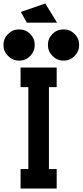

<svg xmlns="http://www.w3.org/2000/svg" viewBox="-79 -1091 478 1111"><path d="M40 0V-112.8H85V-586.9H40V-700.2H249V-586.9H204.1V-112.8H249V0ZM-59.1 -831.1Q-59.1 -867.7 -32.5 -894.3Q-5.9 -920.9 32.2 -920.9Q69.8 -920.9 95.9 -894.5Q122.1 -868.2 122.1 -831.1Q122.1 -793.9 95.9 -767.1Q69.8 -740.2 32.2 -740.2Q-5.4 -740.2 -32.2 -767.1Q-59.1 -793.9 -59.1 -831.1ZM42 -1022 183.1 -1070.8 251 -960H76.2ZM289.1 -920.9Q326.7 -920.9 352.8 -894.5Q378.9 -868.2 378.9 -831.1Q378.9 -793.9 352.8 -767.1Q326.7 -740.2 289.1 -740.2Q251.5 -740.2 224.9 -767.1Q198.2 -793.9 198.2 -831.1Q198.2 -868.2 224.6 -894.5Q251 -920.9 289.1 -920.9Z"/></svg>

Font: Cakra Normal
Style: Regular
Weight: 400
Designer: Lucia Kollert, Vojtech Kollert
Foundry: OoM Type
Version: Version 1.000;Glyphs 3.1.1 (3148)